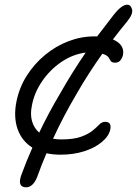

<svg xmlns="http://www.w3.org/2000/svg" viewBox="-20 -650 595 818"><path d="M92 148Q52 148 71 95Q93 35 118 -21Q73 -49 55 -100Q37 -151 50 -217Q62 -277 94 -327.5Q126 -378 172 -416Q218 -454 272 -474.5Q326 -495 382 -495Q388 -495 394 -495Q427 -539 463 -585Q498 -630 522 -630Q537 -630 542.5 -610.5Q548 -591 522 -559Q490 -520 461 -482Q512 -460 504 -416Q501 -403 493 -393Q485 -383 471 -383Q456 -383 452 -390Q448 -397 442 -406Q436 -415 416 -421Q355 -335 308 -253Q279 -204 253.5 -155.5Q228 -107 206 -59Q222 -56 241 -56Q294 -56 325.5 -67.5Q357 -79 374.5 -93.5Q392 -108 403 -119.5Q414 -131 428 -131Q456 -131 450 -99Q444 -70 414 -45Q384 -20 338.5 -5.5Q293 9 238 9Q206 9 178 3Q157 52 138 105Q129 127 117 137.5Q105 148 92 148ZM237 -253Q285 -338 345 -426Q290 -419 241.5 -386Q193 -353 159.5 -304Q126 -255 116 -201Q108 -163 116.5 -133.5Q125 -104 147 -85Q188 -171 237 -253Z"/></svg>

Font: Shantell Sans Normal
Style: Italic
Weight: 300
Italic angle: -11.31°
Designer: Stephen Nixon, Anya Danilova, Shantell Martin
Foundry: Arrow Type
Version: Version 1.008;[a672d596b]